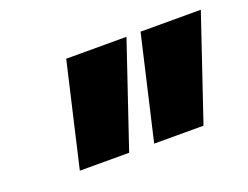

<svg xmlns="http://www.w3.org/2000/svg" viewBox="-59 -814 662 512"><g transform="rotate(-20 271.5 -557.5)"><path d="M543 -704 444 -411H304L372 -704ZM332 -704 233 -411H93L161 -704Z"/></g></svg>

Font: Prodigy Sans ExtraBold
Style: Italic
Weight: 800
Italic angle: -13°
Designer: Wei Huang
Foundry: Wei Huang
Version: Version 1.003; ttfautohint (v1.8.3)